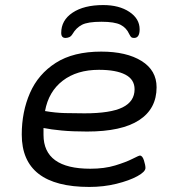

<svg xmlns="http://www.w3.org/2000/svg" viewBox="-20 -733 700 759"><path d="M333 6Q66 6 66 -201Q66 -291 98.5 -365.5Q131 -440 200.5 -484.5Q270 -529 380 -529Q480 -529 539.5 -492Q599 -455 599 -388Q599 -303 530 -258Q461 -213 324 -213Q267 -213 224.5 -217Q182 -221 152 -227Q152 -221 152 -214.5Q152 -208 152 -200Q152 -66 337 -66Q393 -66 435.5 -79Q478 -92 503.5 -105Q529 -118 533 -118Q543 -118 549 -99Q555 -80 555 -69Q555 -54 523 -36.5Q491 -19 440.5 -6.5Q390 6 333 6ZM314 -285Q417 -285 464.5 -308.5Q512 -332 512 -380Q512 -419 475.5 -438Q439 -457 371 -457Q284 -457 228 -414Q172 -371 158 -294Q198 -287 236 -286Q274 -285 314 -285ZM388 -713Q451 -713 491.5 -686Q532 -659 532 -617Q532 -583 510 -583Q503 -583 499.5 -585.5Q496 -588 491 -598Q480 -623 456.5 -635Q433 -647 381 -647Q327 -647 304 -635Q281 -623 267 -599Q261 -589 253.5 -586Q246 -583 239 -583Q222 -583 222 -603Q222 -653 267 -683Q312 -713 388 -713Z"/></svg>

Font: Asap Expanded Expanded Regular
Style: Italic
Weight: 400
Width: 7
Italic angle: -6°
Designer: Pablo Cosgaya
Foundry: Omnibus-Type
Version: Version 3.001; ttfautohint (v1.8.4.7-5d5b)